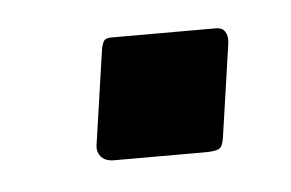

<svg xmlns="http://www.w3.org/2000/svg" viewBox="-26 -457 253 167"><g transform="rotate(-5 100.5 -373.5)"><path d="M164.7 -333Q163.7 -324.8 160.9 -322.5Q158 -320.2 147.8 -320.2H68.5Q60.6 -320.2 56.9 -324.8Q53.3 -329.3 54.6 -335.9L66.4 -417.1Q67.7 -423.8 69.6 -425.3Q71.5 -426.8 75.6 -426.8H167Q172.1 -426.8 174.5 -423.2Q177 -419.7 176.4 -413.6Z"/></g></svg>

Font: Libre Franklin Thin
Style: Italic
Weight: 100
Italic angle: -8°
Designer: Pablo Impallari, Rodrigo Fuenzalida, Nhung Nguyen
Foundry: Impallari Type
Version: Version 3.000